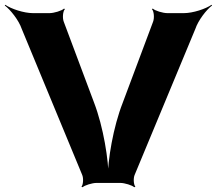

<svg xmlns="http://www.w3.org/2000/svg" viewBox="-76 -766 908 804"><path d="M318 -336 191 -675C185 -690 187 -719 196 -728L192 -730C183 -721 150 -711 131 -711H62C24 -711 -30 -729 -54 -746L-56 -743C-33 -726 3 -681 15 -645L268 -34C274 -21 273 7 265 16L270 18C278 10 310 0 328 0H428C446 0 478 10 486 18L491 16C483 7 482 -21 488 -34L742 -645C754 -681 789 -726 812 -743L810 -746C786 -729 732 -711 694 -711H625C606 -711 573 -721 564 -730L560 -728C569 -719 571 -690 565 -675L438 -336C398 -234 375 -96 375 -16H379C379 -96 357 -234 318 -336Z"/></svg>

Font: Asimov
Style: EdgeWide
Weight: 500
Designer: Google
Version: Version 2.000980: 2014